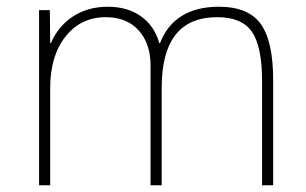

<svg xmlns="http://www.w3.org/2000/svg" viewBox="-20 -550 908 570"><path d="M96 0V-520H128L129 -422H131Q154 -474 198 -502Q242 -530 300 -530Q358 -530 398 -502Q438 -474 453 -422H455Q476 -476 520 -503Q564 -530 630 -530Q717 -530 754 -479Q791 -428 791 -311V0H758V-309Q758 -412 728 -455.5Q698 -499 625 -499Q542 -499 501 -446.5Q460 -394 460 -289V0H427V-355Q427 -421 391.5 -460Q356 -499 294 -499Q220 -499 174.5 -441.5Q129 -384 129 -289V0Z"/></svg>

Font: M PLUS 2 Thin ExtraLight
Style: Regular
Weight: 250
Version: Version 1.001